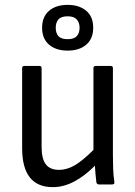

<svg xmlns="http://www.w3.org/2000/svg" viewBox="-20 -758 555 789"><path d="M197 11Q71 11 71 -149V-478Q71 -487 80 -487H142Q151 -487 151 -478V-154Q151 -105 168.5 -82.5Q186 -60 222 -60Q256 -60 288.5 -79.5Q321 -99 364 -142V-478Q364 -487 373 -487H435Q444 -487 444 -478V-121Q444 -92 445 -64Q446 -36 450 -10Q452 0 440 0H387Q378 0 376 -9Q374 -25 372.5 -42.5Q371 -60 370 -77Q327 -34 284 -11.5Q241 11 197 11ZM258 -550Q210 -550 181.5 -574.5Q153 -599 153 -644Q153 -689 181.5 -713.5Q210 -738 258 -738Q305 -738 334 -714Q363 -690 363 -644Q363 -599 334.5 -574.5Q306 -550 258 -550ZM258 -597Q284 -597 295.5 -609.5Q307 -622 307 -644Q307 -665 295.5 -678Q284 -691 258 -691Q231 -691 220 -678Q209 -665 209 -644Q209 -622 220 -609.5Q231 -597 258 -597Z"/></svg>

Font: Sofia Sans Semi Condensed
Style: Regular
Weight: 400
Designer: Botio Nikoltchev, Ani Petrova
Foundry: lettersoup
Version: Version 4.100; ttfautohint (v1.8.4.7-5d5b)